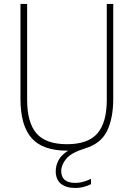

<svg xmlns="http://www.w3.org/2000/svg" viewBox="-20 -760 682 980"><path d="M366 199.5Q317 199.5 290.8 177.8Q264.5 156 264.5 114Q264.5 84.5 279 57.5Q293.5 30.5 328 9H322Q198 9 141.2 -55.2Q84.5 -119.5 84.5 -255.5V-740H118.5V-250.5Q118.5 -134.5 166.2 -79.2Q214 -24 322 -24Q429.5 -24 477.2 -79.2Q525 -134.5 525 -250.5V-740H558V-255.5Q558 -157 526.5 -92Q495 -27 415.5 -3Q343 19.5 317.8 50.8Q292.5 82 292.5 113Q292.5 173.5 365 173.5Q382.5 173.5 401 169Q419.5 164.5 444.5 153V180Q405 199.5 366 199.5Z"/></svg>

Font: Encode Sans SemiCondensed SemiCondensed Thin
Style: Regular
Weight: 100
Width: 4
Designer: Multiple Designers
Foundry: Impallari Type
Version: Version 3.000; ttfautohint (v1.8.3) -l 8 -r 50 -G 200 -x 14 